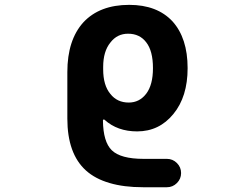

<svg xmlns="http://www.w3.org/2000/svg" viewBox="-20 -578 1040 806"><path d="M580.1 208Q500 208 440.4 190.4Q379.9 172.9 340.8 137.7Q301.8 102.5 282.2 47.9Q262.7 -6.8 262.7 -80.1V-275.4Q262.7 -410.2 330.1 -484.4Q398.4 -557.6 522.5 -557.6Q639.6 -557.6 704.1 -488.3Q767.6 -418 767.6 -292Q767.6 -171.9 708 -99.6Q648.4 -26.4 555.7 -26.4Q472.7 -26.4 418.9 -75.2Q417 -77.1 414.6 -76.2Q412.1 -75.2 412.1 -72.3Q413.1 17.6 449.2 52.7Q486.3 88.9 583 88.9H680.7Q705.1 88.9 722.7 106.4Q740.2 124 740.2 148.4Q740.2 172.9 722.7 190.4Q705.1 208 680.7 208ZM517.6 -436.5Q471.7 -436.5 443.4 -399.4Q413.1 -362.3 413.1 -296.9V-287.1Q413.1 -219.7 443.4 -183.6Q471.7 -147.5 520.5 -147.5Q565.4 -147.5 593.8 -184.6Q622.1 -221.7 622.1 -292Q622.1 -364.3 593.8 -400.4Q566.4 -436.5 517.6 -436.5Z"/></svg>

Font: Rounded-X Mgen+ 2m bold
Style: Bold
Weight: 700
Designer: [Source Han Sans]
Ryoko NISHIZUKA  (kana & ideographs); Paul D. Hunt (Latin, Greek & Cyrillic); Wenlong ZHANG  (bopomofo
Version: Version 1.059.20150602